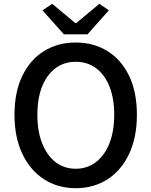

<svg xmlns="http://www.w3.org/2000/svg" viewBox="-20 -973 794 1007"><path d="M377 14Q283 14 210.5 -33Q138 -80 97 -166.5Q56 -253 56 -371Q56 -490 97 -575Q138 -660 210.5 -705Q283 -750 377 -750Q472 -750 544.5 -704.5Q617 -659 657.5 -574.5Q698 -490 698 -371Q698 -253 657.5 -166.5Q617 -80 544.5 -33Q472 14 377 14ZM377 -88Q438 -88 483.5 -123Q529 -158 554 -221.5Q579 -285 579 -371Q579 -457 554 -519.5Q529 -582 483.5 -615.5Q438 -649 377 -649Q286 -649 231 -574.5Q176 -500 176 -371Q176 -285 201 -221.5Q226 -158 271 -123Q316 -88 377 -88ZM315 -793 203 -919 254 -953 375 -852H380L501 -953L551 -919L439 -793Z"/></svg>

Font: Source Han Sans TC Medium
Style: Regular
Weight: 500
Designer: Ryoko NISHIZUKA Ë•øÂ°öÊ∂ºÂ≠ê (kana, bopomofo & ideographs); Paul D. Hunt (Latin, Greek & Cyrillic); Sandoll Communicatio
Foundry: Adobe
Version: Version 2.004;hotconv 1.0.118;makeotfexe 2.5.65603